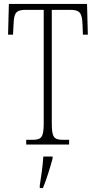

<svg xmlns="http://www.w3.org/2000/svg" viewBox="-20 -734 488 975"><path d="M113 0H331V-24H302C254 -24 243 -35 243 -109V-684H337C388 -684 396 -665 399 -612L401 -558H426L422 -714H25L21 -558H46L49 -612C51 -665 59 -684 110 -684H202V-108C202 -35 190 -24 143 -24H113ZM182 208V221H198C215 181 236 113 247 71V61H200C197 113 189 160 182 208Z"/></svg>

Font: Noto Serif Armenian ExtraCondensed ExtraLight
Style: Regular
Weight: 200
Width: 2
Designer: Monotype Design Team
Foundry: Monotype Imaging Inc.
Version: Version 2.008